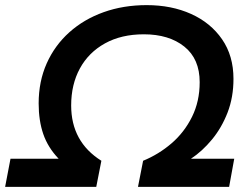

<svg xmlns="http://www.w3.org/2000/svg" viewBox="-63 -730 977 750"><path d="M-43 0 -22 -110H166Q124 -154 106 -206.5Q88 -259 88 -326Q88 -412 119.5 -482.5Q151 -553 208 -604Q265 -655 342 -682.5Q419 -710 510 -710Q607 -710 683.5 -675.5Q760 -641 804.5 -576.5Q849 -512 849 -422Q849 -350 826 -290.5Q803 -231 765 -185Q727 -139 683 -110H852L832 0H476L496 -102Q557 -127 607 -170Q657 -213 687 -273.5Q717 -334 717 -409Q717 -500 657 -548Q597 -596 499 -596Q411 -596 347 -560.5Q283 -525 249 -462.5Q215 -400 215 -318Q215 -176 333 -102L313 0Z"/></svg>

Font: Montserrat SemiBold
Style: Italic
Weight: 600
Italic angle: -11.3°
Designer: Julieta Ulanovsky
Foundry: Julieta Ulanovsky
Version: Version 9.000; ttfautohint (v1.8.4.7-5d5b)